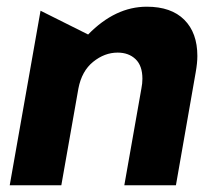

<svg xmlns="http://www.w3.org/2000/svg" viewBox="-20 -553 644 573"><path d="M569 -386Q569 -455 530 -494Q491 -533 418 -533Q324 -533 243 -450L101 -521L9 0H163L214 -289Q224 -341 258 -368.5Q292 -396 331 -396Q364 -396 384.5 -376.5Q405 -357 405 -318Q405 -304 402 -289L351 0H505L564 -337Q569 -365 569 -386Z"/></svg>

Font: Geom Bold
Style: Bold Italic
Weight: 700
Italic angle: -10°
Version: Version 1.102